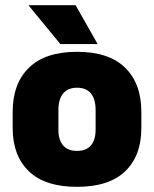

<svg xmlns="http://www.w3.org/2000/svg" viewBox="-20 -708 596 743"><path d="M278 15Q154.5 15 91.8 -45.2Q29 -105.5 29 -212.5V-275Q29 -384.5 92 -446Q155 -507.5 278 -507.5Q401.5 -507.5 464.2 -446Q527 -384.5 527 -275V-212.5Q527 -105.5 464.5 -45.2Q402 15 278 15ZM278 -124Q313.5 -124 331.8 -145.2Q350 -166.5 350 -206V-282Q350 -324.5 331.8 -346.5Q313.5 -368.5 278 -368.5Q243 -368.5 224.5 -346.5Q206 -324.5 206 -282V-206Q206 -166.5 224.5 -145.2Q243 -124 278 -124ZM357 -539 272.5 -688H91.5V-686L213.5 -537.5H357Z"/></svg>

Font: Anek Malayalam ExtraBold
Style: Regular
Weight: 800
Version: Version 1.003